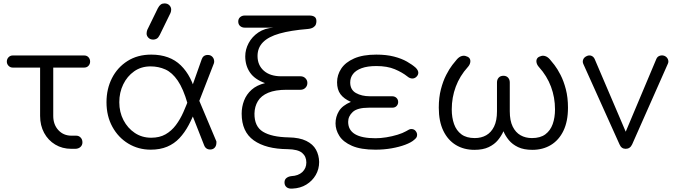

<svg xmlns="http://www.w3.org/2000/svg" viewBox="-20 -872 3952 1125"><path d="M398 0Q345 0 303.5 -25Q262 -50 238.5 -93.5Q215 -137 215 -193V-476H55Q40 -476 30 -486.5Q20 -497 20 -511Q20 -526 30 -536.5Q40 -547 55 -547H473Q489 -547 498.5 -536.5Q508 -526 508 -511Q508 -497 498.5 -486.5Q489 -476 473 -476H292V-193Q292 -142 322 -109.5Q352 -77 399 -77H427Q442 -77 452.5 -66Q463 -55 463 -38Q463 -21 451 -10.5Q439 0 420 0Z M863 5Q791 5 732 -30.5Q673 -66 638.5 -129Q604 -192 604 -273Q604 -351 636 -414Q668 -477 727 -514.5Q786 -552 866 -552Q975 -552 1039.5 -489Q1104 -426 1129 -315L1079 -265Q1054 -352 1021.5 -399.5Q989 -447 949 -465Q909 -483 862 -483Q807 -483 766 -454Q725 -425 702 -377.5Q679 -330 679 -273Q679 -215 703.5 -168Q728 -121 770 -93Q812 -65 866 -65Q915 -65 950 -85Q985 -105 1010.5 -139Q1036 -173 1054.5 -215Q1073 -257 1089 -300L1129 -236Q1109 -183 1085.5 -139Q1062 -95 1031.5 -62.5Q1001 -30 959.5 -12.5Q918 5 863 5ZM1214 4Q1186 5 1176 -21L1077 -273L1134 -314L1246 -48Q1248 -45 1248 -41.5Q1248 -38 1248 -36Q1248 -19 1239 -8Q1230 3 1214 4ZM1128 -230 1077 -285 1162 -525Q1166 -537 1175 -543.5Q1184 -550 1198 -550Q1214 -550 1224.5 -539Q1235 -528 1235 -511Q1235 -509 1234.5 -506Q1234 -503 1233 -500ZM878 -640Q860 -640 849.5 -651Q839 -662 839 -675Q839 -681 840 -686Q841 -691 843 -697L905 -824Q913 -839 922 -845.5Q931 -852 944 -852Q962 -852 972.5 -841Q983 -830 983 -816Q983 -811 982 -806Q981 -801 979 -796L916 -667Q908 -651 898.5 -645.5Q889 -640 878 -640Z M1694 233Q1672 235 1659.5 225Q1647 215 1647 197Q1647 180 1658.5 171Q1670 162 1687 160Q1728 158 1751.5 136Q1775 114 1775 80Q1775 45 1750.5 24Q1726 3 1665 2Q1538 1 1467 -49.5Q1396 -100 1396 -206Q1396 -246 1410 -282.5Q1424 -319 1454 -346Q1484 -373 1533 -385Q1472 -407 1444.5 -447.5Q1417 -488 1417 -542Q1417 -582 1437 -619.5Q1457 -657 1494 -682Q1531 -707 1583 -710H1414Q1398 -710 1387 -719.5Q1376 -729 1376 -746Q1376 -762 1387 -771.5Q1398 -781 1414 -781H1793Q1812 -781 1823 -773.5Q1834 -766 1834 -748Q1834 -738 1830.5 -728.5Q1827 -719 1815.5 -711.5Q1804 -704 1782 -702Q1683 -694 1618 -675.5Q1553 -657 1521 -624.5Q1489 -592 1489 -544Q1489 -490 1526 -457.5Q1563 -425 1628 -425H1741Q1758 -425 1769.5 -413.5Q1781 -402 1781 -386Q1781 -369 1769.5 -357.5Q1758 -346 1741 -346H1660Q1593 -346 1551.5 -328.5Q1510 -311 1491 -279.5Q1472 -248 1471 -207Q1470 -131 1521 -100Q1572 -69 1671 -67Q1735 -66 1774.5 -46.5Q1814 -27 1831.5 5Q1849 37 1850 77Q1850 119 1830 153.5Q1810 188 1775 209.5Q1740 231 1694 233Z M2180 5Q2094 5 2042.5 -17.5Q1991 -40 1968.5 -75.5Q1946 -111 1946 -149Q1946 -188 1966 -221Q1986 -254 2036 -275Q1995 -293 1975 -320Q1955 -347 1955 -390Q1955 -433 1979.5 -470Q2004 -507 2055 -529.5Q2106 -552 2185 -552Q2244 -552 2288.5 -540.5Q2333 -529 2364.5 -511Q2396 -493 2416 -475Q2424 -467 2427.5 -459.5Q2431 -452 2431 -446Q2431 -433 2420.5 -422.5Q2410 -412 2396 -412Q2389 -412 2381.5 -415Q2374 -418 2367 -424Q2337 -448 2293 -466.5Q2249 -485 2185 -485Q2133 -485 2099 -472.5Q2065 -460 2048.5 -438.5Q2032 -417 2032 -389Q2032 -346 2065.5 -327Q2099 -308 2147 -308H2277Q2293 -308 2303 -298.5Q2313 -289 2313 -274Q2313 -261 2304 -251Q2295 -241 2278 -241H2141Q2074 -241 2047 -216Q2020 -191 2020 -158Q2020 -110 2060 -86Q2100 -62 2180 -62Q2210 -62 2244 -67.5Q2278 -73 2309 -82.5Q2340 -92 2359 -103Q2370 -110 2377 -113Q2384 -116 2390 -116Q2406 -116 2415 -105Q2424 -94 2424 -82Q2424 -73 2420 -66.5Q2416 -60 2406 -52Q2389 -37 2354.5 -24Q2320 -11 2275 -3Q2230 5 2180 5Z M2760 6Q2698 6 2651 -22.5Q2604 -51 2577.5 -106Q2551 -161 2551 -241Q2551 -301 2563.5 -349Q2576 -397 2594.5 -433Q2613 -469 2630.5 -491.5Q2648 -514 2657 -524Q2670 -539 2685 -543.5Q2700 -548 2713 -542Q2727 -538 2732.5 -528Q2738 -518 2735 -504.5Q2732 -491 2721 -479Q2674 -427 2650.5 -364Q2627 -301 2627 -231Q2627 -183 2640.5 -145Q2654 -107 2683.5 -85Q2713 -63 2762 -63Q2800 -63 2829 -79.5Q2858 -96 2875 -130.5Q2892 -165 2892 -220V-389Q2892 -406 2902 -417Q2912 -428 2930 -428Q2947 -428 2957 -417Q2967 -406 2967 -389V-220Q2967 -165 2984 -130.5Q3001 -96 3030 -79.5Q3059 -63 3097 -63Q3146 -63 3175.5 -85Q3205 -107 3218.5 -145Q3232 -183 3232 -231Q3232 -301 3208.5 -364Q3185 -427 3138 -479Q3127 -491 3124 -504.5Q3121 -518 3126.5 -528Q3132 -538 3146 -542Q3159 -548 3174 -543.5Q3189 -539 3202 -524Q3211 -514 3228.5 -491.5Q3246 -469 3264.5 -433Q3283 -397 3295.5 -349Q3308 -301 3308 -241Q3308 -161 3281.5 -106Q3255 -51 3208 -22.5Q3161 6 3099 6Q3049 6 3015.5 -10Q2982 -26 2961.5 -51Q2941 -76 2930 -103Q2918 -76 2897.5 -51Q2877 -26 2843.5 -10Q2810 6 2760 6Z M3646 0Q3621 0 3610 -26L3398 -497Q3392 -510 3397 -523Q3402 -536 3417 -543Q3431 -550 3444 -545.5Q3457 -541 3464 -527L3667 -52H3626L3826 -527Q3832 -541 3846.5 -545.5Q3861 -550 3875 -544Q3889 -537 3894 -523.5Q3899 -510 3893 -498L3684 -26Q3672 0 3646 0Z"/></svg>

Font: Comfortaa
Style: Regular
Weight: 400
Designer: Johan Aakerlund
Foundry: Johan Aakerlund
Version: Version 3.104; ttfautohint (v1.8.1.43-b0c9)